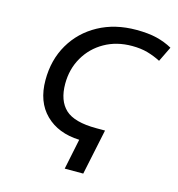

<svg xmlns="http://www.w3.org/2000/svg" viewBox="-107 -818 844 911"><g transform="rotate(15 314.5 -362.0)"><path d="M293 0 324 -150Q220 -154 158 -215Q96 -276 96 -383Q96 -482 141 -559Q186 -636 266.5 -680Q347 -724 452 -724Q510 -724 551.5 -714Q593 -704 629 -684L593 -610Q562 -626 528.5 -635.5Q495 -645 452 -645Q376 -645 317 -611.5Q258 -578 224.5 -520Q191 -462 191 -390Q191 -307 235.5 -265.5Q280 -224 388 -224H431L384 0Z"/></g></svg>

Font: BC Sans
Style: Italic
Weight: 400
Italic angle: -12°
Designer: Monotype Design Team
Designer: Province of B.C.
Foundry: Monotype Imaging Inc.
Version: Version 2.000;GOOG;noto-source:20170915:90ef993387c0